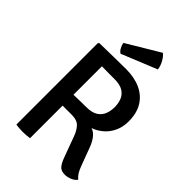

<svg xmlns="http://www.w3.org/2000/svg" viewBox="-264 -1015 1130 1130"><g transform="rotate(45 301.0 -450.0)"><path d="M543 -480.5Q543 -434 526 -397.2Q509 -360.5 480 -335.2Q451 -310 416 -298Q441.5 -289.5 459.2 -265.8Q477 -242 488 -212.5L530 -100Q540.5 -71 551 -55Q561.5 -39 575.5 -27.5Q564.5 -11.5 542.2 -2Q520 7.5 498.5 7.5Q466.5 7.5 451.8 -10.2Q437 -28 424.5 -62L376.5 -192.5Q364.5 -225.5 344 -248.2Q323.5 -271 277.5 -271H155.5V-359.5Q177 -360.5 205.8 -361.5Q234.5 -362.5 261.8 -363Q289 -363.5 307.5 -363.5Q354.5 -363.5 380.2 -380.8Q406 -398 415.8 -425Q425.5 -452 425.5 -480.5Q425.5 -510.5 415.8 -537.2Q406 -564 380.2 -580.8Q354.5 -597.5 307.5 -597.5Q293.5 -597.5 275.2 -597.5Q257 -597.5 237.8 -597.8Q218.5 -598 202 -598.5V0Q188.5 2.5 173.2 3.5Q158 4.5 144.5 4.5Q133 4.5 117.2 3.5Q101.5 2.5 88.5 0V-677.5L95 -684Q153 -685 207.5 -686.2Q262 -687.5 314 -687.5Q383.5 -687.5 435 -664Q486.5 -640.5 514.8 -594.5Q543 -548.5 543 -480.5ZM399.5 -908Q415.5 -896.5 430.2 -870.5Q445 -844.5 448 -818L227 -728Q214 -736 205 -753Q196 -770 194 -785Z"/></g></svg>

Font: Signika Negative Light Medium
Style: Regular
Weight: 500
Version: Version 2.001